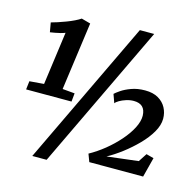

<svg xmlns="http://www.w3.org/2000/svg" viewBox="-122 -938 1121 1113"><g transform="rotate(15 439.0 -382.0)"><path d="M39.5 -363 126 -370 169.5 -688.5Q157 -683.5 141.2 -679.5Q125.5 -675.5 109.8 -672.8Q94 -670 81 -668L71 -724.5Q87 -728.5 110.2 -736.2Q133.5 -744 158.2 -753.2Q183 -762.5 204.5 -773Q226 -783.5 239 -792.5L293.5 -777.5L237.5 -369.5L311 -363L306 -312.5H33.5ZM581.5 -815H667.5L254 51H168ZM496.5 0 479 -46.5Q524.5 -71.5 568.8 -107.2Q613 -143 649 -184Q685 -225 705.8 -265.5Q726.5 -306 726 -339.5Q725 -375 707 -392.2Q689 -409.5 654.5 -409.5Q632 -409.5 609.2 -402.2Q586.5 -395 570 -385.2Q553.5 -375.5 548 -367L529.5 -418.5Q538 -427 561.2 -443Q584.5 -459 620.5 -472.2Q656.5 -485.5 702.5 -485.5Q750 -485.5 781.5 -467.2Q813 -449 829 -419Q845 -389 845 -353.5Q845 -314.5 820.5 -272.2Q796 -230 756.5 -189.8Q717 -149.5 671.8 -115Q626.5 -80.5 584 -57.5L772 -80L805 -130.5L850 -118.5L819.5 0Z"/></g></svg>

Font: Merriweather 24pt SemiCondensed Black
Style: Italic
Weight: 900
Width: 4
Italic angle: -7.8°
Designer: Eben Sorkin
Foundry: Eben Sorkin
Version: Version 2.101